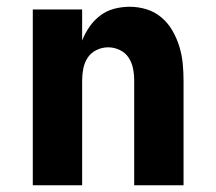

<svg xmlns="http://www.w3.org/2000/svg" viewBox="-20 -548 640 568"><path d="M77 0V-520H223V-428Q231 -449 244.5 -468.5Q258 -488 276.5 -502Q295 -516 317.5 -522Q340 -528 364 -528Q389 -528 413.5 -520.5Q438 -513 457.5 -496.5Q477 -480 490 -457.5Q503 -435 510.5 -410.5Q518 -386 520.5 -360.5Q523 -335 523 -310V0H377V-310Q377 -328 373.5 -345.5Q370 -363 360.5 -377.5Q351 -392 334.5 -400Q318 -408 300 -408Q282 -408 265.5 -400Q249 -392 239.5 -377.5Q230 -363 226.5 -345.5Q223 -328 223 -310V0Z"/></svg>

Font: Iosevka Heavy Extended
Style: Regular
Weight: 900
Width: 7
Monospace: yes
Designer: Belleve Invis
Foundry: Belleve Invis
Version: Version 32.5.0; ttfautohint (v1.8.4)